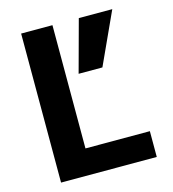

<svg xmlns="http://www.w3.org/2000/svg" viewBox="-109 -822 822 914"><g transform="rotate(-15 302.0 -365.0)"><path d="M528.3 -732.4 411.1 -476.6H293.9L363.3 -732.4ZM233.4 -732.4V-125H550.8V2H79.1V-732.4Z"/></g></svg>

Font: Gen Shin Gothic Bold
Style: Bold
Weight: 700
Designer: [Source Han Sans]
Ryoko NISHIZUKA  (kana & ideographs); Paul D. Hunt (Latin, Greek & Cyrillic); Wenlong ZHANG  (bopomofo
Version: Version 1.002.20150607